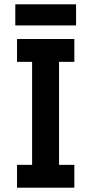

<svg xmlns="http://www.w3.org/2000/svg" viewBox="-20 -871 423 891"><path d="M59 0V-106H129V-584H59V-690H325V-584H254V-106H325V0ZM51 -753V-851H333V-753Z"/></svg>

Font: Radio Canada Condensed SemiBold
Style: Regular
Weight: 600
Width: 3
Designer: Charles Daoud, Etienne Aubert Bonn, Alexandre Saumier Demers, Jacques Le Bailly
Foundry: Radio-Canada
Version: Version 2.104; ttfautohint (v1.8.4.7-5d5b);gftools[0.9.28.de